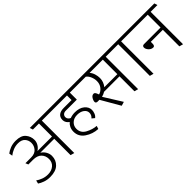

<svg xmlns="http://www.w3.org/2000/svg" viewBox="167 -1696 2717 2717"><g transform="rotate(-45 1525.0 -338.0)"><path d="M257 16Q198 16 149 -1.5Q100 -19 69 -41L81 -91Q117 -66 162.5 -49Q208 -32 260 -32Q332 -32 378.5 -71Q425 -110 425 -177Q425 -243 383 -286Q341 -329 257 -329H163L146 -371H259Q334 -371 372 -414Q410 -457 410 -514Q410 -568 375.5 -606.5Q341 -645 271 -645Q220 -645 174 -626.5Q128 -608 90 -578L81 -629Q113 -655 162.5 -674.5Q212 -694 272 -694Q379 -694 425 -639.5Q471 -585 471 -513Q471 -472 449 -434.5Q427 -397 388 -372H679V-633H558L543 -680H858L874 -633H737V16L679 0V-327H400Q440 -302 463 -262Q486 -222 486 -179Q486 -94 428 -39Q370 16 257 16Z M1147 -338Q1081 -338 1040.5 -299.5Q1000 -261 1000 -205Q1000 -120 1078 -78Q1156 -36 1233 -31L1218 16Q1112 10 1027 -48Q942 -106 942 -205Q942 -248 958 -282.5Q974 -317 1002 -341Q980 -354 964.5 -378.5Q949 -403 949 -433Q950 -487 984.5 -514Q1019 -541 1083 -541H1240V-633H865L851 -680H1388L1404 -633H1297V-493H1076Q1044 -493 1025.5 -476.5Q1007 -460 1006 -434Q1006 -410 1019.5 -393.5Q1033 -377 1053 -369Q1074 -377 1098 -381.5Q1122 -386 1149 -386Q1240 -386 1293 -342Q1346 -298 1346 -239Q1346 -208 1333 -175.5Q1320 -143 1295 -125L1255 -158Q1275 -176 1283.5 -195Q1292 -214 1292 -236Q1292 -279 1252 -308.5Q1212 -338 1147 -338Z M1957 -633H1692Q1719 -603 1732 -560Q1745 -517 1745 -477Q1745 -439 1732 -404.5Q1719 -370 1696 -342H1957ZM1521 -265H1481Q1470 -265 1460.5 -272.5Q1451 -280 1451 -290Q1451 -320 1471.5 -352.5Q1492 -385 1524 -385Q1537 -385 1546 -374Q1555 -363 1561 -347L1571 -322Q1619 -335 1651.5 -377Q1684 -419 1684 -477Q1684 -523 1665 -567.5Q1646 -612 1615 -633H1396L1382 -680H2135L2150 -633H2015V16L1957 0V-299H1648Q1632 -289 1614 -281Q1596 -273 1577 -269L1745 0L1685 18Z M2265 0V-633H2143L2129 -680H2443L2459 -633H2323V16Z M2856 0V-331H2615V-294Q2615 -273 2607.5 -261Q2600 -249 2586 -249Q2546 -249 2517.5 -280Q2489 -311 2489 -343Q2489 -357 2497.5 -366.5Q2506 -376 2522 -376H2856V-633H2451L2437 -680H3035L3050 -633H2914V16Z"/></g></svg>

Font: Palanquin ExtraLight
Style: Regular
Weight: 275
Designer: Pria Ravichandran
Version: Version 1.001